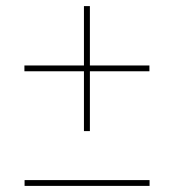

<svg xmlns="http://www.w3.org/2000/svg" viewBox="-20 -610 570 629"><path d="M255 -180.5V-376.5H60V-395.5H255V-590H274.5V-395.5H469.5V-376.5H274.5V-180.5ZM60.5 -1V-20H470V-1Z"/></svg>

Font: Bodoni Moda SemiBold
Style: Regular
Weight: 600
Designer: Owen Earl
Foundry: indestructible type
Version: Version 2.005; ttfautohint (v1.8.4.7-5d5b)